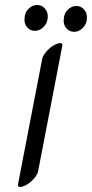

<svg xmlns="http://www.w3.org/2000/svg" viewBox="-20 -714 370 772"><path d="M78.9 -642Q79.8 -664 95.1 -679Q110.4 -694 129.4 -694Q148.4 -694 161.1 -679Q173.8 -664 171.9 -642Q169.9 -620 154.6 -605Q139.3 -590 120.3 -590Q101.3 -590 88.6 -605Q75.9 -620 78.9 -642ZM236.5 -638Q237.4 -660 252.7 -675Q268 -690 287 -690Q306 -690 318.7 -675Q331.4 -660 329.5 -638Q327.6 -616 312.3 -601Q297 -586 278 -586Q259 -586 246.3 -601Q233.6 -616 236.5 -638ZM215.2 -540Q233.6 -544 230.3 -529L133.2 -25Q131.1 -13 117.8 2.5Q104.4 18 90.7 26.5Q76.9 35 67.8 37Q49.4 41 52.8 25L149.8 -478Q151.8 -489 165.2 -505Q178.6 -521 192.3 -529.5Q206.1 -538 215.2 -540Z"/></svg>

Font: Kavivanar
Style: Regular
Weight: 400
Designer: Tharique Azeez
Foundry: Tharique Azeez
Version: Version 1.88